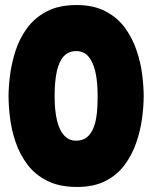

<svg xmlns="http://www.w3.org/2000/svg" viewBox="-20 -721 605 763"><path d="M286 22Q216 22 167.5 -2.5Q119 -27 89 -67Q59 -107 42.5 -155Q26 -203 20 -251.5Q14 -300 14 -340Q14 -376 20 -423Q26 -470 41.5 -518.5Q57 -567 87 -608.5Q117 -650 165.5 -675.5Q214 -701 284 -701Q352 -701 399.5 -676Q447 -651 476.5 -610.5Q506 -570 522.5 -521.5Q539 -473 545 -425Q551 -377 551 -339Q551 -299 544.5 -250.5Q538 -202 521.5 -154Q505 -106 475.5 -66Q446 -26 399.5 -2Q353 22 286 22ZM282 -162Q308 -162 324 -174.5Q340 -187 349 -207Q358 -227 362 -250.5Q366 -274 367 -296.5Q368 -319 368 -335V-340Q368 -398 358.5 -437.5Q349 -477 330.5 -497.5Q312 -518 283 -518Q253 -518 234 -498Q215 -478 206 -438Q197 -398 197 -339Q197 -282 206.5 -242.5Q216 -203 235 -182.5Q254 -162 282 -162Z"/></svg>

Font: Fredoka Light
Style: Regular
Weight: 300
Designer: Ben Nathan
Foundry: Milena B. Brandão, Ben Nathan
Version: Version 2.001